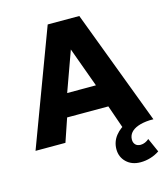

<svg xmlns="http://www.w3.org/2000/svg" viewBox="-132 -803 989 1130"><g transform="rotate(-15 362.5 -237.5)"><path d="M3.4 0 265.1 -700H457.6L721.6 0H534.4L485.1 -141.8H233.9L185.6 0ZM271.4 -280.5H446.6L358.6 -522.5ZM584.2 225Q531 225 498.2 193.4Q465.4 161.9 465.5 114Q465.8 68.1 493.9 32.7Q522 -2.8 571.7 -24.9Q621.4 -47.1 685.9 -52L698 0Q655.5 2.4 626.7 13.1Q597.9 23.8 583.2 41.4Q568.5 59.1 568.2 83Q568.1 101.9 579.2 113.8Q590.2 125.8 611 125.8Q624.8 125.8 638.2 119.9Q651.6 114.1 662.2 104.4L700.1 189.9Q674.9 206.9 645.1 215.9Q615.4 225 584.2 225Z"/></g></svg>

Font: Geologica Thin
Style: Regular
Weight: 100
Version: Version 1.010;gftools[0.9.28]